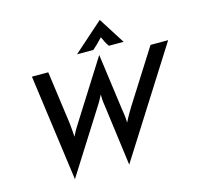

<svg xmlns="http://www.w3.org/2000/svg" viewBox="-120 -975 1179 1127"><g transform="rotate(-15 469.0 -411.5)"><path d="M198.6 21.5 110.4 -625H209.7L253.5 -304.2Q255.6 -284.7 257.3 -266Q259 -247.2 260.4 -220.1Q273.6 -247.2 285.1 -266Q296.5 -284.7 309 -304.2L525 -645.8L571.5 -304.2Q574.3 -286.1 577.1 -267Q579.9 -247.9 580.6 -220.1Q594.4 -247.9 605.6 -267Q616.7 -286.1 627.8 -304.2L831.2 -625H938.2L528.5 21.5L481.2 -335.4Q478.5 -353.5 476 -372.6Q473.6 -391.7 473.6 -419.4Q459.7 -391.7 448.3 -372.9Q436.8 -354.2 425 -336.1ZM400 -683.3 581.2 -843.8 683.3 -683.3H593.8Q584 -697.2 576.7 -711.1Q569.4 -725 561.1 -743.8Q543.8 -725 529.5 -711.1Q515.3 -697.2 499.3 -683.3Z"/></g></svg>

Font: Afacad Medium
Style: Italic
Weight: 500
Italic angle: -14°
Designer: Kristian Moeller
Foundry: Dicotype
Version: Version 1.000; ttfautohint (v1.8.4.7-5d5b)